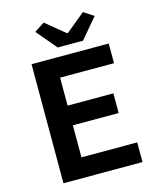

<svg xmlns="http://www.w3.org/2000/svg" viewBox="-141 -1089 982 1187"><g transform="rotate(-15 350.0 -495.5)"><path d="M189 -949 298 -820H460L569 -949L505 -991L382 -890H377L254 -991ZM115 -762V0H621V-126H264V-331H557V-457H264V-636H609V-762Z"/></g></svg>

Font: Kawkab Mono
Style: Bold
Weight: 700
Monospace: yes
Designer: Abdullah Arif
Foundry: Abdullah Arif
Version: Version 1.000;PS 000.500;hotconv 1.0.88;makeotf.lib2.5.64775